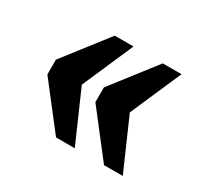

<svg xmlns="http://www.w3.org/2000/svg" viewBox="-95 -603 704 665"><g transform="rotate(30 257.5 -270.5)"><path d="M384 -67 249 -241V-300L384 -474H459L370 -270L459 -67ZM192 -67 57 -241V-300L192 -474H267L178 -270L267 -67Z"/></g></svg>

Font: Noto Serif Thai Condensed Black
Style: Regular
Weight: 900
Width: 3
Designer: Monotype Design Team
Foundry: Monotype Imaging Inc.
Version: Version 2.002; ttfautohint (v1.8.4.7-5d5b)